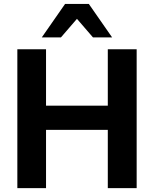

<svg xmlns="http://www.w3.org/2000/svg" viewBox="-20 -974 797 994"><path d="M218.3 0V-301.8H538.1V0H687.5V-718.8H538.1V-426.8H218.3V-718.8H69.8V0ZM295.4 -780.3 378.4 -876.5 461.4 -780.3H560.5L439.9 -953.6H316.9L196.3 -780.3Z"/></svg>

Font: Winston
Style: Bold
Weight: 700
Designer: Vernon Adams, Kim Jin-seong, David Berlow, Cristiano Sobral
Foundry: The Winston Project Authors
Version: Version 3.004